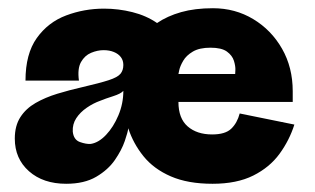

<svg xmlns="http://www.w3.org/2000/svg" viewBox="-20 -447 766 467"><path d="M141 0Q85 0 50.5 -30.5Q16 -61 16 -110Q16 -141 29.5 -162Q43 -183 66.5 -196.5Q90 -210 119.5 -219Q149 -228 180 -235Q223 -245 244.5 -252Q266 -259 273 -267.5Q280 -276 280 -289Q280 -300 274 -308Q268 -316 257 -320.5Q246 -325 232 -325Q217 -325 201.5 -318.5Q186 -312 177 -296Q168 -280 172 -251H42Q42 -316 69.5 -354.5Q97 -393 141 -409.5Q185 -426 233 -426Q268 -426 302 -417.5Q336 -409 362 -391Q387 -408 420.5 -417.5Q454 -427 498 -427Q552 -427 596 -400.5Q640 -374 666 -328.5Q692 -283 692 -225V-199H414Q414 -159 436.5 -139.5Q459 -120 496 -120Q528 -120 542.5 -134Q557 -148 563 -171L696 -144Q684 -106 660 -73Q636 -40 596 -20Q556 0 497 0Q437 0 395.5 -18Q354 -36 329 -67Q304 -98 292 -135Q291 -126 283.5 -104Q276 -82 259.5 -58Q243 -34 214 -17Q185 0 141 0ZM201 -97Q220 -100 238 -119Q256 -138 268 -166.5Q280 -195 280 -226Q274 -219 255 -213Q236 -207 224 -202Q207 -196 191 -185Q175 -174 165.5 -159.5Q156 -145 157 -127Q159 -107 174.5 -101.5Q190 -96 201 -97ZM414 -267H552Q552 -267 552.5 -276.5Q553 -286 549 -299Q545 -312 532 -321.5Q519 -331 492 -331Q465 -331 449 -321.5Q433 -312 425.5 -299Q418 -286 416 -276.5Q414 -267 414 -267Z"/></svg>

Font: Darker Grotesque Light Black
Style: Regular
Weight: 900
Version: Version 1.000;gftools[0.9.28]